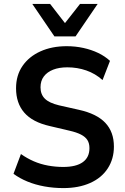

<svg xmlns="http://www.w3.org/2000/svg" viewBox="-20 -951 641 981"><path d="M304 10Q254 10 207 1.5Q160 -7 120 -23.5Q80 -40 49 -63L87 -164Q118 -142 152.5 -127Q187 -112 225.5 -105Q264 -98 303 -98Q369 -98 403 -122.5Q437 -147 437 -194Q437 -219 426.5 -235.5Q416 -252 393.5 -263.5Q371 -275 336 -283L234 -307Q146 -327 104 -375.5Q62 -424 62 -500Q62 -566 95 -614Q128 -662 186.5 -688.5Q245 -715 321 -715Q365 -715 406 -706Q447 -697 481.5 -680.5Q516 -664 542 -640L504 -542Q467 -575 421 -591Q375 -607 324 -607Q282 -607 251.5 -595Q221 -583 204 -560.5Q187 -538 187 -505Q187 -469 209 -447Q231 -425 281 -413L383 -390Q474 -370 518 -323.5Q562 -277 562 -202Q562 -139 530.5 -90.5Q499 -42 440.5 -16Q382 10 304 10ZM258 -765 145 -931H236L312 -833L389 -931H479L366 -765Z"/></svg>

Font: Nunito Sans 10pt SemiCondensed
Style: Bold
Weight: 700
Width: 4
Designer: Vernon Adams
Foundry: Vernon Adams
Version: Version 3.101;gftools[0.9.27]